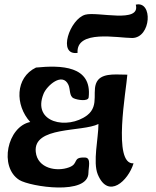

<svg xmlns="http://www.w3.org/2000/svg" viewBox="-20 -836 702 864"><path d="M591 -815C614 -729 419 -785 364 -770C294 -751 237 -585 329 -598C322 -704 511 -665 575 -665C661 -666 669 -834 591 -815ZM142 -532C48 -487 47 -363 116 -287C13 -266 -26 -85 67 -26C116 4 378 45 378 -59C378 -82 391 -125 364 -127C303 -130 337 -100 291 -83C235 -62 149 -78 141 -152C128 -269 350 -241 423 -278C423 -214 397 -107 420 -51C467 62 557 -22 581 -101C485 -94 549 -435 553 -500C516 -499 449 -510 421 -476C387 -433 432 -363 372 -317C284 -251 123 -283 176 -414C191 -451 261 -513 288 -454C297 -434 291 -404 311 -394C327 -386 377 -378 379 -398C395 -541 254 -543 142 -532Z"/></svg>

Font: Philokalia
Style: Regular
Weight: 400
Version: Version 001.010